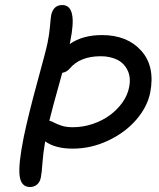

<svg xmlns="http://www.w3.org/2000/svg" viewBox="-20 -772 630 762"><path d="M99.1 -29.8Q63.5 -29.8 57.9 -74.2Q52.2 -118.7 74.2 -228Q93.3 -319.3 128.4 -447.3Q163.6 -575.2 168.9 -603Q175.8 -636.2 178.5 -668.7Q181.2 -701.2 183.1 -711.9Q191.9 -752 227.1 -752Q288.6 -752 258.8 -607.9Q256.8 -600.1 256.8 -597.2Q307.6 -632.8 384.8 -632.8Q484.9 -632.8 540.5 -570.8Q596.2 -508.8 576.2 -404.8Q564.9 -348.1 521 -297.1Q477.1 -246.1 409.4 -214.1Q341.8 -182.1 268.1 -182.1Q199.7 -182.1 159.2 -210.9Q150.9 -162.1 148.4 -124.5Q146 -86.9 142.1 -67.9Q138.7 -49.8 127.2 -39.8Q115.7 -29.8 99.1 -29.8ZM255.9 -499Q244.1 -485.8 227.1 -482.9Q183.6 -327.6 175.8 -293Q183.6 -291.5 195.8 -284.9Q208 -278.3 225.8 -272.7Q243.7 -267.1 269 -267.1Q310.1 -267.1 348.6 -280.3Q387.2 -293.5 416.5 -315.2Q445.8 -336.9 466.1 -365.5Q486.3 -394 492.2 -424.8Q500.5 -464.4 486.1 -493.4Q471.7 -522.5 443.8 -535.6Q416 -548.8 379.9 -548.8Q296.9 -548.8 255.9 -499Z"/></svg>

Font: Shantell Sans Bouncy
Style: Italic
Weight: 400
Italic angle: -11.31°
Designer: Stephen Nixon, Anya Danilova, Shantell Martin
Foundry: Arrow Type
Version: Version 1.006;[9816181b4]